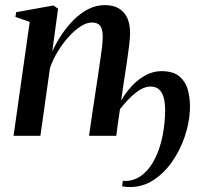

<svg xmlns="http://www.w3.org/2000/svg" viewBox="-20 -546 805 772"><path d="M190 -338Q205.5 -373 227.5 -406.2Q249.5 -439.5 276.8 -466.5Q304 -493.5 335.5 -509.5Q367 -525.5 402 -525.5Q435 -525.5 457.5 -512.2Q480 -499 491.5 -474.2Q503 -449.5 503 -414Q503 -394 499.5 -365Q496 -336 491 -302.2Q486 -268.5 480.5 -233.5L467 -142Q485.5 -173.5 510.5 -200.5Q535.5 -227.5 566 -243.8Q596.5 -260 629.5 -260Q678 -260 703.2 -237.2Q728.5 -214.5 737 -178.2Q745.5 -142 743.5 -102.5Q741 -49.5 722.2 5Q703.5 59.5 671.5 105Q639.5 150.5 596.8 178.2Q554 206 503.5 206Q493.5 206 486 205.2Q478.5 204.5 471 203L474 181Q477 181.5 479.5 181.5Q482 181.5 485 181.5Q516.5 181.5 544.2 163Q572 144.5 593.2 109.8Q614.5 75 627.5 26.5Q640.5 -22 643.5 -81.5Q645.5 -117.5 640.5 -143.5Q635.5 -169.5 622.2 -183.8Q609 -198 586 -198Q557 -198 525.8 -173.2Q494.5 -148.5 462.5 -107Q458.5 -83.5 454.5 -53.8Q450.5 -24 447.5 0H338Q340.5 -17.5 344.5 -45Q348.5 -72.5 353.2 -104.5Q358 -136.5 362.8 -168Q367.5 -199.5 371.5 -225.5Q376.5 -260.5 381.5 -293.2Q386.5 -326 389.8 -353.2Q393 -380.5 393 -397Q393 -428 383.2 -441.8Q373.5 -455.5 349 -455.5Q329 -455.5 305.2 -440.5Q281.5 -425.5 257.8 -399.8Q234 -374 213.8 -341.2Q193.5 -308.5 181 -273L142.5 0H34.5L99.5 -458L42 -478L45 -497L195 -524L213.5 -511Z"/></svg>

Font: Merriweather 120pt Medium
Style: Italic
Weight: 500
Italic angle: -7.8°
Version: Version 2.101